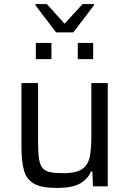

<svg xmlns="http://www.w3.org/2000/svg" viewBox="-20 -920 639 948"><path d="M260 8Q185 8 148 -13Q111 -34 98.5 -78Q86 -122 86 -191V-510H168V-219Q168 -167 172.5 -136.5Q177 -106 190 -90.5Q203 -75 228 -70Q253 -65 293 -65Q359 -65 388 -87Q417 -109 424 -149.5Q431 -190 431 -247V-510H512V0H439L436 -73H429Q414 -37 376 -14.5Q338 8 260 8ZM157 -628V-708H234V-628ZM364 -628V-708H440V-628ZM257 -760 155 -894V-900H211L299 -803L388 -900H444V-894L342 -760Z"/></svg>

Font: Saira
Style: Regular
Weight: 400
Designer: Hector Gatti with collaboration of the Omnibus-Type team
Foundry: Omnibus-Type
Version: Version 1.100; ttfautohint (v1.8.3)